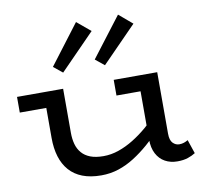

<svg xmlns="http://www.w3.org/2000/svg" viewBox="-87 -903 1093 1013"><g transform="rotate(-10 459.0 -396.0)"><path d="M376 14Q318 14 275.5 -2.5Q233 -19 205.5 -50.5Q178 -82 164.5 -126Q151 -170 151 -226V-471H256V-235Q256 -202 263.5 -174.5Q271 -147 288.5 -126.5Q306 -106 334.5 -95Q363 -84 405 -84Q446 -84 486.5 -98Q527 -112 566 -136Q605 -160 641 -190.5Q677 -221 709 -255V-172Q672 -134 633.5 -100.5Q595 -67 554 -41Q513 -15 469 -0.5Q425 14 376 14ZM9 -387V-471H234V-387ZM784 11Q747 11 718 -5Q689 -21 672.5 -52.5Q656 -84 656 -129V-471H760V-142Q760 -106 775 -91Q790 -76 809 -76Q823 -76 834.5 -80Q846 -84 856 -90L881 -16Q864 -5 840.5 3Q817 11 784 11ZM527 -387V-471H745V-387ZM495 -555 447 -594 609 -806 681 -745ZM271 -555 223 -594 384 -806 457 -745Z"/></g></svg>

Font: BioRhyme SemiExpanded
Style: Regular
Weight: 400
Width: 6
Designer: Aoife Mooney
Foundry: Aoife Mooney Type
Version: Version 1.600;gftools[0.9.33]